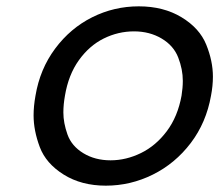

<svg xmlns="http://www.w3.org/2000/svg" viewBox="-20 -577 692 606"><path d="M314 9Q237 9 181 -26Q125 -61 105.5 -113Q86 -165 86 -213Q86 -242 92 -275Q106 -359 154 -423.5Q202 -488 271 -522.5Q340 -557 418 -557Q496 -557 553 -522.5Q610 -488 631 -436Q652 -384 652 -335Q652 -306 646 -275Q631 -190 582 -125.5Q533 -61 462.5 -26Q392 9 314 9ZM329 -71Q378 -71 425 -94Q472 -117 506.5 -163Q541 -209 553 -275Q557 -300 557 -322Q557 -358 542.5 -395.5Q528 -433 490 -455.5Q452 -478 403 -478Q353 -478 307.5 -455.5Q262 -433 229 -387Q196 -341 185 -275Q180 -247 180 -222Q180 -189 193 -152.5Q206 -116 243 -93.5Q280 -71 329 -71Z"/></svg>

Font: Fz Poppins
Style: Italic
Weight: 400
Italic angle: -10°
Designer: Ninad Kale (Devanagari), Jonny Pinhorn (Latin)
Foundry: Indian Type Foundry
Version: Vit hóa bi Vntype.Com & FontZin.Com